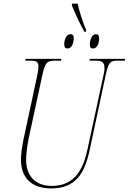

<svg xmlns="http://www.w3.org/2000/svg" viewBox="-20 -1043 719 1073"><path d="M452 -865H459L462 -873C442 -922 422 -982 414 -1023H384L381 -1014C401 -966 422 -918 452 -865ZM358 -772C382 -772 392 -804 392 -830C392 -847 385 -852 373 -852C349 -852 339 -816 339 -796C339 -776 347 -772 358 -772ZM500 -772C524 -772 534 -804 534 -828C534 -847 527 -852 516 -852C492 -852 482 -816 482 -796C482 -776 489 -772 500 -772ZM266 10C401 10 453 -72 481 -204L569 -616C586 -698 597 -704 639 -704H677L679 -714H482L480 -704H514C545 -704 564 -699 564 -661C564 -649 562 -637 557 -616L469 -209C447 -105 402 -4 270 -4C179 -4 126 -58 126 -150C126 -171 129 -213 140 -268L215 -616C231 -693 243 -704 285 -704H321L323 -714H123L121 -704H153C183 -704 195 -696 195 -673C195 -663 193 -643 187 -616L112 -267C102 -218 97 -178 97 -151C97 -48 158 10 266 10Z"/></svg>

Font: Noto Serif Display Condensed Thin
Style: Italic
Weight: 100
Width: 3
Italic angle: -12°
Designer: Monotype Design Team
Foundry: Monotype Imaging Inc.
Version: Version 2.009